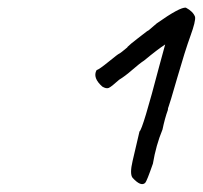

<svg xmlns="http://www.w3.org/2000/svg" viewBox="-20 -787 529 501"><path d="M389 -726Q450 -769 465 -767Q484 -757 489 -743Q491 -732 477 -693.5Q463 -655 442.5 -584Q422 -513 420 -509Q418 -505 418 -500Q410 -478 404 -449Q387 -408 379 -360Q363 -314 359 -310Q348 -299 326 -323Q318 -333 326 -367L344 -444Q352 -448 396 -616L411 -671Q391 -658 356 -629Q345 -622 325.5 -605Q306 -588 291 -579Q270 -560 263.5 -557.5Q257 -555 247 -561Q221 -584 232 -604Q239 -606 263.5 -626Q288 -646 291 -647Q294 -648 313 -664H312Q320 -672 339 -686.5Q358 -701 361 -703.5Q364 -706 368 -708Z"/></svg>

Font: Caveat
Style: Regular
Weight: 400
Designer: Pablo Impallari
Foundry: Creative Lab NY
Version: Version 1.096; ttfautohint (v1.3)